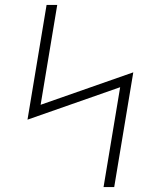

<svg xmlns="http://www.w3.org/2000/svg" viewBox="-20 -755 640 775"><path d="M398 0 465 -403 91 -272 168 -735H211L144 -332L518 -463L441 0Z"/></svg>

Font: Iosevka Etoile XLtObl
Style: Regular
Weight: 200
Italic angle: -9°
Designer: Belleve Invis
Foundry: Belleve Invis
Version: Version 15.5.2; ttfautohint (v1.8.4)